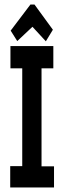

<svg xmlns="http://www.w3.org/2000/svg" viewBox="-20 -826 290 846"><path d="M25 0V-94H78V-525H26V-623H215V-525H163V-93H218V0ZM56 -645 27 -691 114 -806H132L213 -695L182 -644L123 -708Z"/></svg>

Font: Inconsolata UltraCondensed Black
Style: Regular
Weight: 900
Width: 1
Monospace: yes
Designer: Raph Levien, Cyreal, Brenton Simpson
Foundry: Raph Levien, Cyreal, Google
Version: Version 3.001; ttfautohint (v1.8.2.53-6de2)